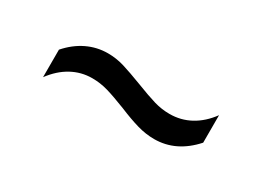

<svg xmlns="http://www.w3.org/2000/svg" viewBox="-21 -599 668 490"><g transform="rotate(30 313.5 -353.5)"><path d="M208 -418.9Q232.4 -418.9 255.9 -411.9Q279.3 -404.8 316.4 -390.6Q352.5 -376.5 375 -369.9Q397.5 -363.3 420.9 -363.3Q454.1 -363.3 482.2 -378.7Q510.3 -394 532.2 -423.8V-342.8Q483.4 -288.1 418.9 -288.1Q394 -288.1 368.7 -295.4Q343.3 -302.7 310.5 -316.4Q274.4 -330.6 251.7 -337.2Q229 -343.8 205.1 -343.8Q172.9 -343.8 144.8 -328.4Q116.7 -313 94.7 -283.2V-364.3Q118.2 -391.1 147 -405Q175.8 -418.9 208 -418.9Z"/></g></svg>

Font: WEMIX Pretendard
Style: Regular
Weight: 400
Designer: Base glyphs from Inter by Rasmus Andersson; Hangeul glyphs from Noto Sans CJK(Source Han Sans) by Jang Soo-young and Kan
Foundry: Kil Hyung-jin
Version: Version 1.000